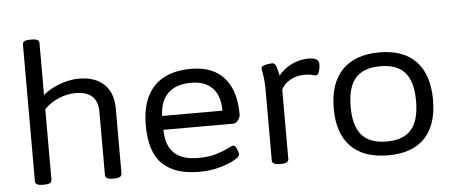

<svg xmlns="http://www.w3.org/2000/svg" viewBox="-50 -870 2344 994"><g transform="rotate(-5 1121.5 -373.0)"><path d="M135 2Q113 2 104.5 -4Q96 -10 96 -20V-730Q96 -741 104.5 -746.5Q113 -752 135 -752H143Q165 -752 173.5 -746.5Q182 -741 182 -730V-460Q214 -489 266.5 -509Q319 -529 368 -529Q453 -529 499.5 -484.5Q546 -440 546 -357V-20Q546 -10 537 -4Q528 2 507 2H499Q477 2 468.5 -4Q460 -10 460 -20V-349Q460 -456 345 -456Q301 -456 256 -437Q211 -418 182 -386V-20Q182 -10 173.5 -4Q165 2 143 2Z M948 6Q823 6 758 -56Q693 -118 693 -259Q693 -390 758.5 -459.5Q824 -529 952 -529Q1065 -529 1123.5 -462.5Q1182 -396 1182 -272Q1182 -258 1170.5 -242.5Q1159 -227 1145 -227H782Q783 -145 824.5 -105.5Q866 -66 950 -66Q1004 -66 1043 -78Q1082 -90 1105 -102Q1128 -114 1135 -114Q1144 -114 1152.5 -96.5Q1161 -79 1161 -67Q1161 -54 1130.5 -37Q1100 -20 1051.5 -7Q1003 6 948 6ZM782 -299H1095Q1095 -377 1056.5 -417Q1018 -457 946 -457Q866 -457 824.5 -415.5Q783 -374 782 -299Z M1367 2Q1327 2 1327 -20V-372Q1327 -434 1321.5 -463.5Q1316 -493 1316 -500Q1316 -508 1326.5 -512.5Q1337 -517 1350.5 -519Q1364 -521 1372 -521Q1386 -521 1392.5 -505Q1399 -489 1406 -454Q1433 -489 1475 -509Q1517 -529 1562 -529Q1616 -529 1616 -497Q1616 -475 1610 -457Q1604 -439 1595 -439Q1585 -439 1573 -443Q1561 -447 1532 -447Q1493 -447 1460.5 -429Q1428 -411 1413 -381V-20Q1413 2 1373 2Z M1931 6Q1803 6 1736.5 -62Q1670 -130 1670 -260Q1670 -391 1737 -460Q1804 -529 1931 -529Q2055 -529 2120.5 -460Q2186 -391 2186 -260Q2186 -130 2121 -62Q2056 6 1931 6ZM1929 -66Q2016 -66 2057 -113.5Q2098 -161 2098 -261Q2098 -362 2057 -409.5Q2016 -457 1929 -457Q1841 -457 1799.5 -409.5Q1758 -362 1758 -261Q1758 -161 1799.5 -113.5Q1841 -66 1929 -66Z"/></g></svg>

Font: Asap Semi Expanded
Style: Regular
Weight: 400
Width: 6
Designer: Pablo Cosgaya
Foundry: Omnibus-Type
Version: Version 3.001; ttfautohint (v1.8.4.7-5d5b)